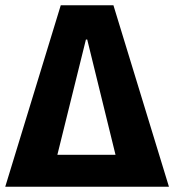

<svg xmlns="http://www.w3.org/2000/svg" viewBox="-32 -713 665 733"><path d="M200 -693H401L613 0H-12ZM187 -122H409L301 -562H296Z"/></svg>

Font: Qzxlaeiskcpccdgjqmyffctclhy
Style: Regular
Weight: 700
Monospace: yes
Designer: Carrois Corporate & Edenspiekermann
Foundry: Carrois Corporate GbR & Edenspiekermann AG
Version: Version 2.001